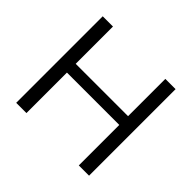

<svg xmlns="http://www.w3.org/2000/svg" viewBox="-158 -867 1059 1059"><g transform="rotate(45 371.0 -337.5)"><path d="M86.7 0V-675H166.7V-384.2H575V-675H655V0H575V-315.8H166.7V0Z"/></g></svg>

Font: Funnel Display Light
Style: Regular
Weight: 300
Designer: NORD ID, Kristian Moeller
Foundry: Dicotype
Version: Version 1.000